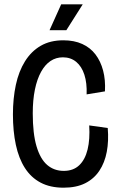

<svg xmlns="http://www.w3.org/2000/svg" viewBox="-20 -859 551 891"><path d="M275 12Q213 12 168.5 -11.5Q124 -35 95.5 -79.5Q67 -124 53.5 -187Q40 -250 40 -328Q40 -402 53.5 -465Q67 -528 96 -574.5Q125 -621 169 -646.5Q213 -672 274 -672Q324 -672 361.5 -655Q399 -638 423 -606.5Q447 -575 458.5 -531.5Q470 -488 467 -435L382 -421Q384 -474 371.5 -512.5Q359 -551 333.5 -572Q308 -593 272 -593Q240 -593 214.5 -576Q189 -559 170.5 -525.5Q152 -492 142 -443.5Q132 -395 132 -333Q132 -239 149.5 -180Q167 -121 199 -93.5Q231 -66 276 -66Q320 -66 347.5 -92Q375 -118 386.5 -165.5Q398 -213 394 -277L480 -265Q485 -205 475.5 -154.5Q466 -104 441 -66.5Q416 -29 375 -8.5Q334 12 275 12ZM288 -719H210L264 -839H364Z"/></svg>

Font: Bricolage Grotesque 72pt SemiCondensed
Style: Regular
Weight: 400
Width: 4
Designer: Mathieu Triay
Foundry: Atelier Triay
Version: Version 1.001;gftools[0.9.33.dev8+g029e19f]